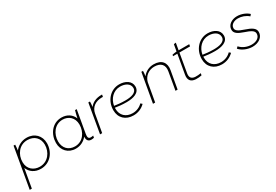

<svg xmlns="http://www.w3.org/2000/svg" viewBox="55 -1712 4274 2978"><g transform="rotate(-30 2192.0 -222.5)"><path d="M13 200H51L110 -137C142 -52 221 5 330 5C502 5 607 -142 607 -294C607 -428 514 -525 372 -525C284 -525 209 -485 159 -420C163 -449 167 -487 168 -520H139ZM331 -32C225 -32 131 -100 131 -228C131 -364 220 -488 365 -488C488 -488 567 -408 567 -291C567 -158 477 -32 331 -32Z M1231 4C1249 4 1262 2 1280 -2L1286 -38C1270 -33 1257 -32 1239 -32C1195 -32 1191 -68 1200 -121L1270 -520H1240C1227 -477 1217 -433 1208 -390C1176 -472 1100 -526 997 -526C830 -526 729 -379 729 -226C729 -93 818 5 955 5C1038 5 1109 -32 1157 -93C1151 -29 1180 4 1231 4ZM996 -489C1098 -489 1188 -420 1188 -293C1188 -157 1103 -32 961 -32C844 -32 769 -112 769 -230C769 -362 855 -489 996 -489Z M1388 0H1426L1482 -317C1500 -423 1585 -482 1698 -482C1705 -482 1711 -482 1717 -481L1724 -520H1712C1619 -520 1546 -488 1500 -426C1505 -462 1508 -497 1507 -520H1478Z M1988 6C2068 6 2141 -24 2196 -80L2169 -104C2124 -58 2062 -31 1993 -31C1873 -31 1793 -106 1793 -224L1794 -243C1846 -234 1917 -226 1997 -226C2114 -226 2235 -257 2235 -369C2235 -470 2137 -524 2030 -524C1871 -524 1753 -387 1753 -220C1753 -83 1847 6 1988 6ZM1797 -275C1817 -392 1904 -487 2026 -487C2114 -487 2196 -446 2196 -366C2196 -279 2092 -259 1992 -259C1915 -259 1846 -267 1797 -275Z M2336 0H2375L2434 -333C2458 -428 2541 -490 2639 -490C2757 -490 2814 -426 2794 -316L2739 0H2777L2833 -316C2855 -440 2793 -526 2649 -526C2568 -526 2498 -492 2449 -428C2454 -465 2458 -497 2457 -520H2428Z M3103 3C3137 5 3183 1 3209 -6L3215 -41C3189 -35 3142 -32 3114 -34C3048 -38 3018 -74 3031 -147L3089 -484H3279L3285 -520H3095L3117 -645L3079 -639L3058 -520C3034 -518 2998 -513 2979 -508L2975 -484H3052L2992 -144C2975 -49 3018 -2 3103 3Z M3572 6C3652 6 3725 -24 3780 -80L3753 -104C3708 -58 3646 -31 3577 -31C3457 -31 3377 -106 3377 -224L3378 -243C3430 -234 3501 -226 3581 -226C3698 -226 3819 -257 3819 -369C3819 -470 3721 -524 3614 -524C3455 -524 3337 -387 3337 -220C3337 -83 3431 6 3572 6ZM3381 -275C3401 -392 3488 -487 3610 -487C3698 -487 3780 -446 3780 -366C3780 -279 3676 -259 3576 -259C3499 -259 3430 -267 3381 -275Z M4120 7C4229 7 4315 -54 4315 -145C4315 -214 4253 -250 4142 -287C4040 -320 4003 -349 4003 -391C4003 -450 4063 -489 4137 -489C4203 -489 4271 -465 4323 -419L4347 -448C4298 -495 4217 -526 4142 -526C4046 -526 3963 -471 3963 -385C3963 -321 4018 -288 4121 -253C4209 -223 4276 -195 4274 -139C4274 -71 4210 -29 4124 -29C4042 -29 3968 -61 3917 -117L3890 -90C3938 -32 4032 7 4120 7Z"/></g></svg>

Font: Fixel Display 20240404 ExLight
Style: Italic
Weight: 200
Italic angle: -10°
Designer: AlfaBravo + MacPaw
Foundry: Kyrylo Tkachov, Marchela Mozhyna, Serhii Makarenko, Maria Weinstein, Zakhar Kryvoshyya
Version: Version 1.211;Glyphs 3.2 (3225)